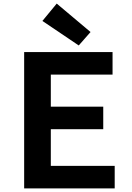

<svg xmlns="http://www.w3.org/2000/svg" viewBox="-20 -1053 740 1073"><path d="M217 -936 420 -799 486 -874 297 -1033ZM115 -762V0H621V-126H264V-331H557V-457H264V-636H609V-762Z"/></svg>

Font: Kawkab Mono
Style: Bold
Weight: 700
Monospace: yes
Designer: Abdullah Arif
Foundry: Abdullah Arif
Version: Version 1.000;PS 000.500;hotconv 1.0.88;makeotf.lib2.5.64775